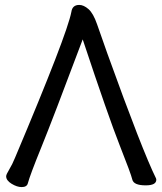

<svg xmlns="http://www.w3.org/2000/svg" viewBox="-20 -737 660 780"><path d="M68 23Q49 23 27 9.5Q5 -4 5 -21Q5 -28 17.5 -48.5Q30 -69 41 -96Q253 -598 270 -689Q274 -717 302 -717Q320 -717 339.5 -700Q359 -683 374.5 -638Q390 -593 416 -520Q559 -123 614 -12L615 -7Q615 16 572 16Q523 16 517.5 -7.5Q512 -31 466.5 -146Q421 -261 316 -577Q194 -252 148 -139Q102 -26 93 8Q89 23 68 23Z"/></svg>

Font: LXGW WenKai Medium
Style: Regular
Weight: 500
Designer: LXGW / Fontworks Inc.
Foundry: LXGW / Fontworks Inc.
Version: Version 1.501; October 10, 2024